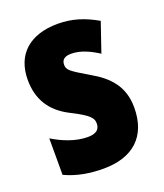

<svg xmlns="http://www.w3.org/2000/svg" viewBox="-111 -636 615 722"><g transform="rotate(-20 196.0 -275.5)"><path d="M367 -167C367 -252 321 -300 254 -338C183 -380 174 -387 174 -408C174 -428 187 -438 213 -438C250 -438 288 -420 320 -399L360 -516C308 -546 260 -561 204 -561C91 -561 26 -502 26 -401C26 -322 62 -267 130 -232C206 -194 214 -179 214 -159C214 -133 197 -122 165 -122C116 -122 66 -143 27 -167V-21C76 2 127 10 181 10C298 10 367 -51 367 -167Z"/></g></svg>

Font: Noto Sans Bengali ExtraCondensed ExtraBold
Style: Regular
Weight: 800
Width: 2
Designer: Joana Ranito - Universal Thirst; Jelle Bosma - Monotype Design Team
Foundry: Universal Thirst ehf.
Version: Version 3.000